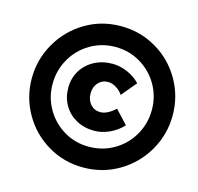

<svg xmlns="http://www.w3.org/2000/svg" viewBox="-100 -795 920 892"><g transform="rotate(15 360.0 -349.0)"><path d="M714 -350Q714 -259 669 -180.5Q624 -102 546 -55.5Q468 -9 374 -9Q281 -9 203.5 -55Q126 -101 81.5 -179Q37 -257 37 -348Q37 -439 82 -517.5Q127 -596 204.5 -642.5Q282 -689 376 -689Q469 -689 546.5 -643.5Q624 -598 669 -520Q714 -442 714 -350ZM137 -348Q137 -283 168.5 -228.5Q200 -174 254 -141.5Q308 -109 374 -109Q441 -109 496 -141.5Q551 -174 582.5 -229.5Q614 -285 614 -350Q614 -415 582.5 -469.5Q551 -524 496.5 -556.5Q442 -589 376 -589Q310 -589 255 -556.5Q200 -524 168.5 -468.5Q137 -413 137 -348ZM516 -452 456 -380Q442 -400 422.5 -411.5Q403 -423 385 -423Q356 -423 337.5 -402.5Q319 -382 319 -351Q319 -319 337.5 -298.5Q356 -278 385 -278Q402 -278 421 -288Q440 -298 456 -314L516 -250Q490 -221 453 -204Q416 -187 379 -187Q331 -187 293 -208Q255 -229 233.5 -266Q212 -303 212 -349Q212 -395 234 -431.5Q256 -468 295 -489Q334 -510 383 -510Q419 -510 455.5 -494Q492 -478 516 -452Z"/></g></svg>

Font: Gontserrat Black
Style: Italic
Weight: 900
Italic angle: -11.3°
Designer: Julieta Ulanovsky
Foundry: Julieta Ulanovsky
Version: Version 6.001